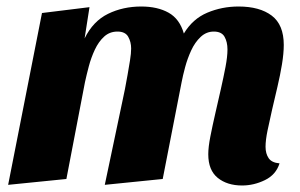

<svg xmlns="http://www.w3.org/2000/svg" viewBox="-20 -550 923 590"><path d="M724 20Q678 20 649 -3.5Q620 -27 620 -76Q620 -98 626.5 -131Q633 -164 641.5 -201Q650 -238 658.5 -275.5Q667 -313 673 -344.5Q679 -376 679 -398Q679 -421 670 -437Q661 -453 637 -453Q614 -453 596.5 -436.5Q579 -420 567.5 -395Q556 -370 549 -344Q542 -318 538 -297L480 0L302 18L357 -243Q360 -256 364 -276.5Q368 -297 372 -320Q376 -343 379.5 -364.5Q383 -386 383 -401Q383 -421 374 -437Q365 -453 341 -453Q317 -453 300 -437.5Q283 -422 271.5 -397.5Q260 -373 253 -346.5Q246 -320 241 -297L184 0L5 18L109 -510L255 -528L240 -432Q266 -485 312 -507.5Q358 -530 414 -530Q464 -530 498 -511Q532 -492 545 -447Q572 -492 617 -511Q662 -530 713 -530Q778 -530 815 -502Q852 -474 852 -412Q852 -386 846.5 -352.5Q841 -319 832.5 -283Q824 -247 816 -212.5Q808 -178 802 -148.5Q796 -119 796 -99Q796 -78 805.5 -64Q815 -50 839 -48Q828 -13 794 3.5Q760 20 724 20Z"/></svg>

Font: Sansita Swashed Light
Style: Bold
Weight: 700
Version: Version 1.003